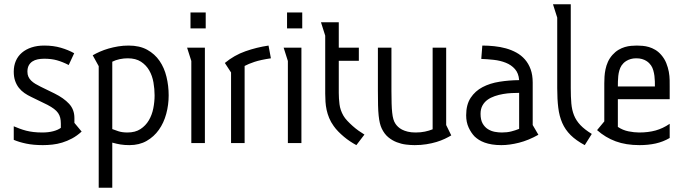

<svg xmlns="http://www.w3.org/2000/svg" viewBox="-20 -675 3229 906"><path d="M304.2 -368.2Q275.9 -382.8 249.3 -390.4Q222.7 -397.9 189 -397.9Q172.4 -397.9 158 -395Q143.6 -392.1 132.8 -385Q122.1 -377.9 115.7 -366.2Q109.4 -354.5 109.4 -336.9Q109.4 -323.2 114 -313Q118.7 -302.7 127.2 -294.4Q135.7 -286.1 147 -279.3Q158.2 -272.5 171.4 -266.1L237.3 -233.9Q280.8 -212.4 305.9 -185.3Q331.1 -158.2 331.1 -118.2V-95.2L365.2 -54.2Q343.3 -34.2 320.1 -21.7Q296.9 -9.3 273.4 -2.2Q250 4.9 227.1 7.3Q204.1 9.8 182.1 9.8Q137.7 9.8 103.8 2.7Q69.8 -4.4 44.9 -15.1V-79.1Q58.6 -73.2 73 -67.9Q87.4 -62.5 103.5 -58.3Q119.6 -54.2 138.4 -52Q157.2 -49.8 180.2 -49.8Q208 -49.8 230.7 -55.7Q253.4 -61.5 267.1 -71.8V-91.8Q267.1 -106.9 264.2 -119.1Q261.2 -131.3 254.2 -141.6Q247.1 -151.9 234.9 -161.1Q222.7 -170.4 204.1 -180.2L127 -217.8Q110.4 -225.6 95.5 -235.8Q80.6 -246.1 69.3 -260.3Q58.1 -274.4 51.5 -293.2Q44.9 -312 44.9 -336.9Q44.9 -364.7 54.7 -387.5Q64.5 -410.2 83.3 -426.3Q102.1 -442.4 128.7 -451.2Q155.3 -460 189 -460Q231.9 -460 267.1 -449.7Q302.2 -439.5 330.1 -423.8Z M417.5 -414.1Q432.6 -422.9 451.4 -431.2Q470.2 -439.5 491.9 -445.8Q513.7 -452.1 537.6 -456.1Q561.5 -460 586.9 -460Q638.7 -460 674.6 -440.2Q710.4 -420.4 732.9 -387.7Q755.4 -355 765.6 -312.5Q775.9 -270 775.9 -225.1Q775.9 -180.2 764.4 -137.7Q752.9 -95.2 729.7 -62.5Q706.5 -29.8 671.9 -10Q637.2 9.8 590.8 9.8Q567.4 9.8 549.1 6.8Q530.8 3.9 509.8 -2V210.9H445.8V-362.8ZM509.8 -65.9Q520.5 -61.5 538.6 -55.7Q556.6 -49.8 581.5 -49.8Q618.2 -49.8 642.8 -65.9Q667.5 -82 682.4 -107.4Q697.3 -132.8 703.4 -163.8Q709.5 -194.8 709.5 -225.1Q709.5 -254.9 704.1 -286.1Q698.7 -317.4 684.3 -342.5Q669.9 -367.7 645.3 -383.8Q620.6 -399.9 582.5 -399.9Q564 -399.9 544.4 -395.8Q524.9 -391.6 509.8 -383.8Z M950.7 -616.2V-541H878.9V-616.2ZM946.8 -450.2V0H882.8V-387.2L862.8 -450.2Z M1070.3 -333 1041 -377.9Q1085.4 -414.6 1138.2 -433.1Q1190.9 -451.7 1247.1 -460L1258.3 -399.9Q1209.5 -392.6 1180.9 -383.1Q1152.3 -373.5 1134.3 -363.8V0H1070.3Z M1406.2 -616.2V-541H1334.5V-616.2ZM1402.3 -450.2V0H1338.4V-387.2L1318.4 -450.2Z M1578.6 -569.8V-450.2H1673.3V-388.2H1578.6V-258.8V-236.3Q1578.6 -211.4 1582 -183.3Q1585.4 -155.3 1600.6 -128.9Q1607.4 -117.2 1618.9 -105Q1630.4 -92.8 1643.8 -80.8Q1657.2 -68.8 1671.9 -58.3Q1686.5 -47.9 1699.7 -40L1661.6 9.8Q1647 2 1631.8 -8.1Q1616.7 -18.1 1602.8 -29.8Q1588.9 -41.5 1576.4 -54.2Q1564 -66.9 1554.7 -80.1Q1541 -99.1 1533.2 -118.2Q1525.4 -137.2 1521.2 -156.5Q1517.1 -175.8 1515.9 -194.8Q1514.6 -213.9 1514.6 -232.9V-506.8L1494.6 -569.8Z M2109.4 -36.1Q2096.2 -28.3 2078.9 -20Q2061.5 -11.7 2039.8 -5.1Q2018.1 1.5 1992.2 5.6Q1966.3 9.8 1936.5 9.8Q1917.5 9.8 1895.5 7.1Q1873.5 4.4 1852.1 -3.9Q1830.6 -12.2 1812 -27.6Q1793.5 -43 1781.2 -68.8Q1775.9 -80.1 1772.5 -94.2Q1769 -108.4 1766.8 -129.2Q1764.6 -149.9 1763.9 -178.5Q1763.2 -207 1763.2 -247.1V-450.2H1827.1V-245.1Q1827.1 -211.9 1827.9 -187Q1828.6 -162.1 1830.6 -143.8Q1832.5 -125.5 1836.2 -112.8Q1839.8 -100.1 1846.2 -90.8Q1850.6 -84 1858.2 -76.7Q1865.7 -69.3 1877 -63.5Q1888.2 -57.6 1904.1 -53.7Q1919.9 -49.8 1941.4 -49.8Q1965.3 -49.8 1985.1 -54Q2004.9 -58.1 2021.5 -64.9V-450.2H2085.4V-85Z M2255.9 -460Q2283.7 -460 2312.3 -457Q2340.8 -454.1 2367.2 -446.8Q2393.6 -439.5 2416.7 -426.8Q2439.9 -414.1 2457 -394.5Q2474.1 -375 2483.9 -348.1Q2493.7 -321.3 2493.7 -285.2V-85L2520.5 -39.1Q2473.6 -12.7 2429 -1.5Q2384.3 9.8 2345.7 9.8Q2321.3 9.8 2301.8 6.6Q2282.2 3.4 2266.8 -2.2Q2251.5 -7.8 2240 -15.1Q2228.5 -22.5 2219.7 -30.8Q2203.1 -47.9 2191.4 -73.2Q2179.7 -98.6 2179.7 -130.9Q2179.7 -181.2 2200.9 -213.4Q2222.2 -245.6 2257.1 -263.9Q2292 -282.2 2336.9 -289.3Q2381.8 -296.4 2429.7 -296.9Q2427.2 -329.6 2409.9 -349.1Q2392.6 -368.7 2366.7 -378.9Q2340.8 -389.2 2310.3 -392.6Q2279.8 -396 2251 -397ZM2429.7 -236.8Q2413.6 -236.8 2394 -235.8Q2374.5 -234.9 2354.2 -231.4Q2334 -228 2314.7 -221.4Q2295.4 -214.8 2280.5 -204.1Q2265.6 -193.4 2256.6 -177Q2247.6 -160.6 2247.6 -138.2Q2247.6 -109.9 2257.3 -92.5Q2267.1 -75.2 2282.2 -65.7Q2297.4 -56.2 2314.7 -53Q2332 -49.8 2347.7 -49.8Q2372.6 -49.8 2392.1 -54.7Q2411.6 -59.6 2429.7 -66.9Z M2673.3 -654.8V-258.8Q2673.3 -217.8 2676 -186.8Q2678.7 -155.8 2688.7 -130.9Q2698.7 -106 2718.5 -85Q2738.3 -64 2772.5 -43L2739.3 9.8Q2698.2 -12.2 2672.6 -37.6Q2647 -63 2633.1 -95Q2619.1 -127 2614.3 -167Q2609.4 -207 2609.4 -258.8V-591.8L2589.4 -654.8Z M3070.3 -267.1Q3070.3 -277.8 3070.1 -290.8Q3069.8 -303.7 3068.1 -316.9Q3066.4 -330.1 3062.7 -343Q3059.1 -356 3052.2 -366.2Q3048.8 -371.1 3043.2 -377Q3037.6 -382.8 3029.3 -387.9Q3021 -393.1 3009.3 -396.5Q2997.6 -399.9 2982.4 -399.9Q2967.8 -399.9 2956.3 -396.5Q2944.8 -393.1 2936.3 -387.9Q2927.7 -382.8 2922.1 -377Q2916.5 -371.1 2913.1 -366.2Q2906.2 -355.5 2902.6 -342.8Q2898.9 -330.1 2897.5 -316.7Q2896 -303.2 2895.8 -290.5Q2895.5 -277.8 2895.5 -267.1ZM2895.5 -207V-76.2Q2918.9 -60.5 2945.8 -55.2Q2972.7 -49.8 2996.1 -49.8Q3039.1 -49.8 3073.5 -59.3Q3107.9 -68.8 3140.1 -90.8V-23.9Q3109.4 -5.9 3074.2 2Q3039.1 9.8 2997.6 9.8Q2933.6 9.8 2885.3 -8.1Q2836.9 -25.9 2797.4 -61L2831.5 -102.1V-265.1V-282.2Q2831.5 -296.4 2832.5 -313.2Q2833.5 -330.1 2837.2 -347.9Q2840.8 -365.7 2848.6 -383.1Q2856.4 -400.4 2870.1 -416Q2883.8 -431.2 2898.7 -439.9Q2913.6 -448.7 2928.7 -453.1Q2943.8 -457.5 2958.3 -458.7Q2972.7 -460 2985.4 -460Q2997.6 -460 3012.2 -458.7Q3026.9 -457.5 3042 -453.1Q3057.1 -448.7 3072 -439.9Q3086.9 -431.2 3100.1 -416Q3115.7 -397.9 3124 -377.2Q3132.3 -356.4 3136 -336.2Q3139.6 -315.9 3139.9 -297.4Q3140.1 -278.8 3140.1 -265.1V-207Z"/></svg>

Font: Aubrey
Style: Regular
Weight: 400
Designer: Gayaneh Bagdasaryan | Cyreal.org
Foundry: Gayaneh Bagdasaryan | Cyreal.org
Version: Version 1.000